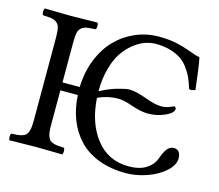

<svg xmlns="http://www.w3.org/2000/svg" viewBox="-97 -781 1040 913"><g transform="rotate(15 423.5 -324.0)"><path d="M190.9 -122.1Q190.9 -100.6 192.4 -86.7Q193.8 -72.8 198.2 -62.3Q202.6 -51.8 208 -46.4Q213.4 -41 224.6 -37.4Q235.8 -33.7 246.8 -32.7Q257.8 -31.7 277.8 -30.8Q282.2 -26.4 282.2 -14.4Q282.2 -2.4 277.8 2Q188 0 148.9 0Q108.9 0 19 2Q14.6 -2.4 14.6 -14.4Q14.6 -26.4 19 -30.8Q39.1 -31.7 50 -32.7Q61 -33.7 72.3 -37.4Q83.5 -41 88.9 -46.4Q94.2 -51.8 98.6 -62.3Q103 -72.8 104.5 -86.7Q106 -100.6 106 -122.1V-522.9Q106 -554.7 102.8 -571.8Q99.6 -588.9 88.1 -598.4Q76.7 -607.9 62.7 -610.1Q48.8 -612.3 19 -613.8Q14.6 -618.2 14.6 -630.4Q14.6 -642.6 19 -647Q112.8 -645 147.9 -645Q189.9 -645 277.8 -647Q282.2 -642.6 282.2 -630.4Q282.2 -618.2 277.8 -613.8Q248 -612.3 234.1 -610.1Q220.2 -607.9 208.7 -598.4Q197.3 -588.9 194.1 -571.8Q190.9 -554.7 190.9 -522.9V-329.1H275.9Q277.8 -402.8 302.7 -465.1Q327.6 -527.3 368.4 -569.3Q409.2 -611.3 463.4 -634.8Q517.6 -658.2 578.1 -658.2Q630.9 -658.2 669.7 -649.2Q708.5 -640.1 739.5 -628.2Q770.5 -616.2 789.1 -612.8Q798.8 -565.4 811 -458Q793.5 -450.2 780.8 -454.1Q772 -482.9 762.5 -504.9Q752.9 -526.9 736.3 -549.8Q719.7 -572.8 698.5 -587.4Q677.2 -602.1 645.3 -611.6Q613.3 -621.1 573.2 -621.1Q547.9 -621.1 521.2 -612.1Q494.6 -603 466.6 -581.1Q438.5 -559.1 416.7 -527.3Q395 -495.6 381.1 -445.3Q367.2 -395 367.2 -334L368.2 -333Q408.2 -355.5 449.7 -367.2Q491.2 -378.9 506.8 -378.9Q539.1 -378.9 590.8 -359.9Q642.6 -340.8 671.9 -340.8Q694.8 -340.8 714.4 -348.6L733.9 -356.9Q737.3 -356.9 740.2 -353.8Q743.2 -350.6 743.2 -345.2Q743.2 -326.2 704.1 -308.6Q665 -291 621.1 -291Q586.4 -291 540.5 -307.1Q494.6 -323.2 466.8 -323.2Q417.5 -323.2 368.2 -300.8Q376 -178.2 436.3 -101.6Q496.6 -24.9 597.2 -24.9Q650.9 -24.9 683.1 -45.7Q715.3 -66.4 727.1 -99.1Q738.3 -131.3 751.2 -148.2Q764.2 -165 784.2 -165Q801.3 -165 809.6 -153.1Q817.9 -141.1 817.9 -124Q817.9 -88.9 781.7 -57.1Q745.6 -25.4 693.8 -7.8Q642.1 9.8 592.8 9.8Q517.6 9.8 458.5 -12.7Q399.4 -35.2 361.1 -75.7Q322.8 -116.2 301.5 -170.4Q280.3 -224.6 276.9 -290H190.9Z"/></g></svg>

Font: Common Serif
Style: Regular
Weight: 400
Designer: Philipp H. Poll, Khaled Hosny
Foundry: Stefan Peev, Context Ltd.
Version: Version 1.026